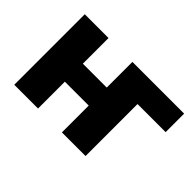

<svg xmlns="http://www.w3.org/2000/svg" viewBox="-95 -789 1038 1038"><g transform="rotate(45 424.5 -269.5)"><path d="M68.4 -539.1H250V-342.8H432.6V-539.1H828.1V-397.5H613.3V0H432.6V-205.1H250V0H68.4Z"/></g></svg>

Font: Min Sans Black
Style: Regular
Weight: 900
Designer: Jinseong-Kim, NotoSansCJK, Nunito
Foundry: Jinseong-Kim
Version: Version 1.000